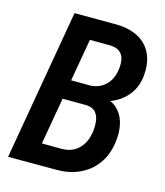

<svg xmlns="http://www.w3.org/2000/svg" viewBox="-107 -793 753 875"><g transform="rotate(15 269.0 -355.5)"><path d="M296.4 -320.3H149.4L165 -411.1L284.7 -410.2Q315.9 -410.6 340.1 -423.8Q364.3 -437 378.9 -460.4Q393.6 -483.9 397.5 -515.1Q401.4 -542 397 -563.2Q392.6 -584.5 376.7 -597.2Q360.8 -609.9 331.5 -610.8L235.4 -611.3L128.9 0H13.2L136.2 -710.9L335.4 -710.4Q379.4 -709.5 414.3 -697Q449.2 -684.6 472.9 -660.6Q496.6 -636.7 507.8 -602.3Q519 -567.9 515.6 -522.5Q511.7 -471.2 486.8 -434.8Q461.9 -398.4 421.9 -377.2Q381.8 -356 333 -351.1ZM237.8 0H53.7L124 -99.1L242.7 -98.1Q276.4 -99.1 300.5 -114Q324.7 -128.9 339.1 -154.3Q353.5 -179.7 357.4 -211.9Q360.8 -236.8 357.9 -261Q355 -285.2 341.1 -301.5Q327.1 -317.9 296.9 -319.8L174.3 -320.3L191.9 -411.1L335 -410.6L355 -376Q399.4 -371.6 426 -347.9Q452.6 -324.2 463.6 -288.3Q474.6 -252.4 471.2 -211.4Q466.8 -144.5 436.3 -96.9Q405.8 -49.3 354.7 -24.2Q303.7 1 237.8 0Z"/></g></svg>

Font: Roboto Condensed Medium
Style: Italic
Weight: 500
Italic angle: -12°
Designer: Christian Robertson
Foundry: Google
Version: Version 3.0; 2020